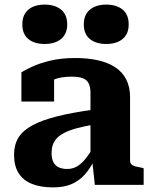

<svg xmlns="http://www.w3.org/2000/svg" viewBox="-20 -803 664 834"><path d="M388 -327V-262Q342 -254 310 -245Q278 -236 257.5 -225Q237 -214 225.5 -201Q214 -188 209 -172.5Q204 -157 204 -139Q204 -114 212 -98.5Q220 -83 235.5 -76Q251 -69 272 -69Q294 -69 312.5 -79Q331 -89 349.5 -111Q368 -133 387 -167L393 -115Q373 -72 347.5 -44Q322 -16 289 -2.5Q256 11 211 11Q156 11 118 -4.5Q80 -20 60.5 -51.5Q41 -83 41 -131Q41 -174 60 -205Q79 -236 120.5 -258.5Q162 -281 227.5 -297.5Q293 -314 388 -327ZM392 0 380 -110 373 -109V-400Q373 -423 366 -439Q359 -455 341.5 -462.5Q324 -470 291 -470Q245 -470 214.5 -457.5Q184 -445 172 -429Q165 -435 164.5 -443Q164 -451 170 -459Q176 -467 187 -472.5Q198 -478 215 -478V-362H73V-489Q89 -499 120 -513.5Q151 -528 198 -539.5Q245 -551 308 -551Q362 -551 406 -541Q450 -531 481 -510.5Q512 -490 528.5 -457.5Q545 -425 545 -381V-106Q545 -95 551 -89Q557 -83 568.5 -80Q580 -77 598 -74L604 -72V0ZM272 -697Q272 -656 245.5 -634Q219 -612 174 -612Q129 -612 103 -633.5Q77 -655 77 -697Q77 -739 103 -761Q129 -783 174 -783Q219 -783 245.5 -761Q272 -739 272 -697ZM539 -697Q539 -656 513 -634Q487 -612 441 -612Q397 -612 370.5 -633.5Q344 -655 344 -697Q344 -739 370.5 -761Q397 -783 441 -783Q487 -783 513 -761Q539 -739 539 -697Z"/></svg>

Font: Roboto Serif 20pt
Style: Bold
Weight: 700
Version: Version 1.008